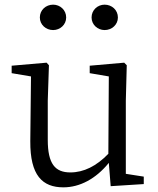

<svg xmlns="http://www.w3.org/2000/svg" viewBox="-20 -790 679 824"><path d="M429 -661C460 -661 486 -684 486 -715C486 -747 460 -770 429 -770C399 -770 373 -747 373 -715C373 -684 399 -661 429 -661ZM208 -661C238 -661 264 -684 264 -715C264 -747 238 -770 208 -770C177 -770 151 -747 151 -715C151 -684 177 -661 208 -661ZM520 -44V-358L524 -510L513 -521L365 -508V-476L447 -462L445 -130C394 -77 339 -50 282 -50C217 -50 185 -86 185 -190V-358L190 -510L180 -521L30 -508V-476L113 -462L110 -184C109 -37 162 14 252 14C322 14 391 -22 447 -91L455 9L597 0V-32Z"/></svg>

Font: Source Han Serif K
Style: Regular
Weight: 400
Designer: Ryoko NISHIZUKA 西塚涼子 (kana & ideographs); Frank Grießhammer (Latin, Greek & Cyrillic); Wenlong ZHANG 张文龙 (bopomofo); San
Foundry: Adobe Systems Incorporated
Version: Version 1.001;PS 1.001;hotconv 16.6.54;makeotf.lib2.5.65590